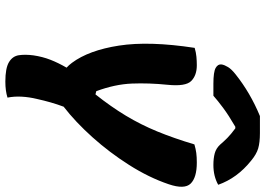

<svg xmlns="http://www.w3.org/2000/svg" viewBox="-157 -827 992 718"><g transform="rotate(90 339.0 -468.0)"><path d="M345 0Q332 4 317.5 6Q303 8 285 8Q235 8 212.5 -5.5Q190 -19 186.5 -42.5Q183 -66 187 -97Q192 -131 203.5 -160.5Q215 -190 233 -221Q224 -229 215 -241Q168 -304 150.5 -417Q133 -530 159 -700Q176 -705 192 -706.5Q208 -708 224 -708Q262 -708 283 -687Q304 -666 297 -598Q290 -529 292.5 -465.5Q295 -402 321 -332L333 -329Q379 -387 412.5 -442.5Q446 -498 471.5 -560Q497 -622 520 -699Q537 -704 552 -706Q567 -708 588 -708Q644 -708 666.5 -685Q689 -662 669 -603Q644 -529 597 -455Q550 -381 493 -317.5Q436 -254 379 -210Q370 -186 363 -161.5Q356 -137 350 -110Q343 -81 341.5 -53Q340 -25 345 0ZM414 -944H478Q513 -944 535 -937.5Q557 -931 581 -911Q646 -859 671 -788Q639 -770 597 -770Q572 -770 553.5 -775Q535 -780 521 -795Q509 -809 496 -822Q483 -835 460 -852H454Q411 -827 383.5 -806.5Q356 -786 338 -770H293Q249 -770 234 -778.5Q219 -787 221 -801Q223 -812 231 -825Q239 -838 258 -853Q327 -908 414 -944Z"/></g></svg>

Font: Recursive Sn Csl St XBd
Style: Italic
Weight: 800
Italic angle: -15°
Version: Version 1.079;hotconv 1.0.112;makeotfexe 2.5.65598; ttfautoh